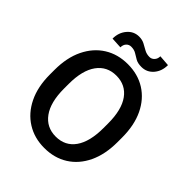

<svg xmlns="http://www.w3.org/2000/svg" viewBox="-248 -1035 1184 1184"><g transform="rotate(45 344.5 -443.0)"><path d="M639.2 -375V-335.9Q639.2 -228.5 602.3 -151.1Q565.4 -73.7 499.3 -32Q433.1 9.8 345.2 9.8Q258.3 9.8 191.7 -32Q125 -73.7 87.2 -151.1Q49.3 -228.5 49.3 -335.9V-375Q49.3 -482.4 86.9 -559.8Q124.5 -637.2 190.9 -679Q257.3 -720.7 344.2 -720.7Q432.1 -720.7 498.5 -679Q564.9 -637.2 602.1 -559.8Q639.2 -482.4 639.2 -375ZM516.6 -335.9V-376Q516.6 -494.6 471.2 -557.6Q425.8 -620.6 344.2 -620.6Q263.7 -620.6 218 -557.6Q172.4 -494.6 172.4 -376V-335.9Q172.4 -216.8 218.5 -153.3Q264.6 -89.8 345.2 -89.8Q427.2 -89.8 471.9 -153.3Q516.6 -216.8 516.6 -335.9ZM451.7 -896.5 523.4 -891.1Q523.4 -837.9 492.7 -802.5Q461.9 -767.1 415.5 -767.1Q383.3 -767.1 363.8 -778.3Q344.2 -789.6 326.7 -800.5Q309.1 -811.5 282.7 -811.5Q264.2 -811.5 251.2 -797.9Q238.3 -784.2 238.3 -761.2L166 -765.1Q166 -817.9 196.8 -854Q227.5 -890.1 273.9 -890.1Q300.8 -890.1 321.3 -879.2Q341.8 -868.2 361.8 -856.9Q381.8 -845.7 406.7 -845.7Q425.3 -845.7 438.5 -859.9Q451.7 -874 451.7 -896.5Z"/></g></svg>

Font: Vazirmatn FD Medium
Style: Regular
Weight: 500
Designer: Saber Rastikerdar
Foundry: Saber Rastikerdar
Version: Version 33.003